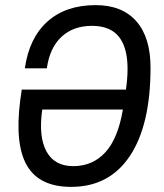

<svg xmlns="http://www.w3.org/2000/svg" viewBox="-20 -718 640 750"><path d="M258 12Q134 12 85.5 -71Q37 -154 59 -326L65 -368H472Q484 -453 473 -508Q462 -563 429 -590Q396 -617 339 -617Q266 -617 220 -574Q174 -531 163 -451H77Q94 -570 165.5 -634Q237 -698 354 -698Q457 -698 512.5 -635Q568 -572 568 -454Q568 -230 487.5 -109Q407 12 258 12ZM266 -69Q342 -69 391.5 -123Q441 -177 460 -290H145Q130 -184 161.5 -126.5Q193 -69 266 -69Z"/></svg>

Font: Archivo Narrow
Style: Italic
Weight: 400
Italic angle: -8°
Designer: Hector Gatti
Foundry: Omnibus-Type
Version: Version 3.002